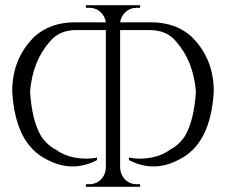

<svg xmlns="http://www.w3.org/2000/svg" viewBox="-20 -720 867 740"><path d="M520 -700V-690H507Q481 -690 462 -672Q446 -656 443 -634H562Q658 -634 719 -578Q803 -495 804 -370Q793 -165 670 -105Q573 -53 477 -103V-113Q518 -104 565 -113Q606 -121 635 -143Q669 -160 693 -196Q728 -256 735 -366Q726 -485 657 -562Q621 -604 558 -604H443V-73Q444 -47 462 -28Q481 -10 507 -10H520V0H311V-10H324Q350 -10 369 -28Q387 -47 388 -73V-604H273Q210 -604 174 -562Q105 -485 96 -366Q103 -256 138 -196Q162 -160 196 -143Q225 -121 266 -113Q313 -104 354 -113V-103Q258 -53 161 -105Q38 -165 27 -370Q28 -495 112 -578Q173 -634 269 -634H388Q385 -656 369 -672Q350 -690 324 -690H311V-700Z"/></svg>

Font: Cinzel(RUS BY LYAJKA)
Style: Regular
Weight: 400
Designer: Natanael Gama
Version: Version 1.001;PS 001.001;hotconv 1.0.56;makeotf.lib2.0.21325